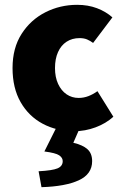

<svg xmlns="http://www.w3.org/2000/svg" viewBox="-20 -532 512 796"><path d="M288 12Q215 12 157 -19Q99 -50 65.5 -108.5Q32 -167 32 -250Q32 -333 69.5 -391.5Q107 -450 168 -481Q229 -512 300 -512Q345 -512 382 -498Q419 -484 446 -460L366 -354Q354 -363 341 -368.5Q328 -374 310 -374Q279 -374 256 -359Q233 -344 220.5 -316Q208 -288 208 -250Q208 -212 221 -184Q234 -156 256 -141Q278 -126 306 -126Q327 -126 346.5 -133.5Q366 -141 384 -154L450 -48Q419 -20 376 -4Q333 12 288 12ZM152 244 140 178Q197 175 218.5 166Q240 157 240 136Q240 122 225.5 112Q211 102 164 96L214 -4H312L284 60Q323 69 342.5 86.5Q362 104 362 136Q362 190 306.5 215.5Q251 241 152 244Z"/></svg>

Font: Source Sans 3 ExtraLight Black
Style: Regular
Weight: 900
Version: Version 3.052;hotconv 1.1.0;makeotfexe 2.6.0